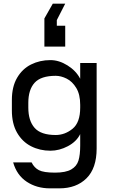

<svg xmlns="http://www.w3.org/2000/svg" viewBox="-20 -825 619 1051"><path d="M509 -480V-12Q509 96 453.5 151Q398 206 305 206H253Q181 206 126.5 170Q72 134 52 64H153Q167 93 193 106.5Q219 120 281 120Q340 120 370 102.5Q400 85 409.5 54Q419 23 419 -28V-91Q399 -50 352 -25Q305 0 256 0Q198 0 150 -24.5Q102 -49 73.5 -98.5Q45 -148 45 -220V-278Q45 -350 73.5 -399Q102 -448 150 -472Q198 -496 256 -496Q303 -496 349.5 -467Q396 -438 419 -394V-480ZM419 -236V-251Q419 -308 397.5 -343.5Q376 -379 345 -394.5Q314 -410 285 -410Q204 -410 169.5 -372Q135 -334 135 -262V-236Q135 -164 169.5 -125Q204 -86 285 -86Q335 -86 377 -120Q419 -154 419 -236ZM291 -715V-684H337V-570H223V-724L269 -805H337Z"/></svg>

Font: Violet Sans
Style: Regular
Weight: 400
Designer: Calvin Waterman
Foundry: Violet Office
Version: Version 1.013